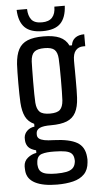

<svg xmlns="http://www.w3.org/2000/svg" viewBox="-61 -795 529 1001"><g transform="rotate(-5 203.5 -294.0)"><path d="M197.5 168.5Q124 168.5 82.5 147.2Q41 126 37 83.5Q36.5 76.5 36.2 70.5Q36 64.5 36 59Q37 32 57.5 15.2Q78 -1.5 103 -5.5V-19Q74 -27 63 -40.2Q52 -53.5 50 -71.5Q50 -74.5 49.5 -80Q49 -85.5 49.5 -91Q51.5 -111 66.8 -125.5Q82 -140 105 -143V-157.5Q74 -171.5 60 -199.5Q46 -227.5 43 -274Q42 -291 41.5 -318.2Q41 -345.5 41 -375.2Q41 -405 41.5 -431.5Q42 -458 43 -475Q46.5 -523.5 62 -552.5Q77.5 -581.5 109 -594.5Q140.5 -607.5 192 -607.5Q245.5 -607.5 277.2 -593.5Q309 -579.5 324 -548H337Q340 -573 358 -586.5Q376 -600 405.5 -600V-537.5H394.5Q370 -537.5 355.2 -520.5Q340.5 -503.5 340.5 -467V-442.5Q340.5 -440.5 340.8 -419.8Q341 -399 341 -370.5Q341 -342 340.8 -315.2Q340.5 -288.5 339.5 -273.5Q337 -225.5 321.5 -196.5Q306 -167.5 274.8 -155Q243.5 -142.5 191.5 -142.5Q151.5 -143 132.5 -134Q113.5 -125 113.5 -105V-99.5Q113.5 -87 122.5 -79.5Q131.5 -72 150.2 -68.2Q169 -64.5 199 -64Q281 -61 320.5 -38.2Q360 -15.5 364.5 37.5Q365.5 44 365.5 51.8Q365.5 59.5 364.5 66.5Q361.5 105.5 339.5 128Q317.5 150.5 281 159.5Q244.5 168.5 197.5 168.5ZM197 111Q229 111 250.2 106.8Q271.5 102.5 283.2 91.8Q295 81 298 62.5Q299.5 56 299.2 50.5Q299 45 298 39Q295.5 22.5 285.2 13.2Q275 4 254 0Q233 -4 197 -4.5Q155.5 -5.5 131.2 2.2Q107 10 104 40.5Q103 49.5 103 53.5Q103 57.5 104 63Q106 83 117.5 93.2Q129 103.5 149.2 107.2Q169.5 111 197 111ZM192 -203.5Q230 -203.5 244.8 -218.2Q259.5 -233 262 -266Q263 -282 263.5 -312.5Q264 -343 264 -377.5Q264 -412 263.5 -441.5Q263 -471 262 -485Q260 -517.5 245 -531.8Q230 -546 192.5 -546Q155 -546 138.8 -531.8Q122.5 -517.5 120.5 -482.5Q120 -470 119.5 -440.8Q119 -411.5 118.8 -377Q118.5 -342.5 119 -312.2Q119.5 -282 120.5 -266.5Q123 -233.5 138.2 -218.5Q153.5 -203.5 192 -203.5ZM191.5 -635Q128 -635 98 -665Q68 -695 65.5 -757H120Q121 -721.5 136.8 -701.2Q152.5 -681 191.5 -681Q228 -681 245.5 -700.5Q263 -720 263 -757H317.5Q314.5 -695 285 -665Q255.5 -635 191.5 -635Z"/></g></svg>

Font: Big Shoulders Text Thin
Style: Regular
Weight: 400
Version: Version 2.002